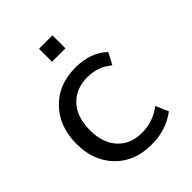

<svg xmlns="http://www.w3.org/2000/svg" viewBox="-204 -810 928 928"><g transform="rotate(-45 260.0 -345.5)"><path d="M318.8 -613.3V-702.1H227.1V-613.3ZM285.2 10.7C352.1 10.7 409.7 -7.8 457 -44.4L428.7 -109.4C388.2 -78.1 342.3 -62.5 292 -62.5C239.7 -62.5 198.7 -79.1 168 -112.8C137.7 -146.5 122.6 -191.4 122.6 -248C122.6 -309.1 138.2 -356.4 169.4 -389.6C201.2 -423.3 242.2 -439.9 293.5 -439.9C343.8 -439.9 386.2 -424.8 420.9 -394.5L452.6 -454.1C412.1 -493.7 356.9 -513.7 287.1 -513.7C210 -513.7 147.9 -489.3 100.6 -439.9C53.2 -390.6 29.8 -326.7 29.8 -247.6C29.8 -171.9 52.7 -109.9 99.1 -61.5C145.5 -13.2 207.5 10.7 285.2 10.7Z"/></g></svg>

Font: Ride
Style: Regular
Weight: 400
Version: Version 3.000